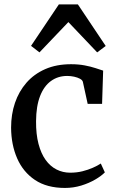

<svg xmlns="http://www.w3.org/2000/svg" viewBox="-20 -870 545 900"><path d="M284.5 11Q200 11 144.2 -26.2Q88.5 -63.5 60.5 -127.5Q32.5 -191.5 32 -271.5Q32 -334 50.2 -387.8Q68.5 -441.5 104 -482.2Q139.5 -523 192 -546Q244.5 -569 313 -569Q348 -569 376.8 -563.5Q405.5 -558 427.5 -550.8Q449.5 -543.5 463.5 -539L458.5 -383H391L368.5 -486Q366.5 -494.5 355 -500.8Q343.5 -507 327.5 -510.5Q311.5 -514 295 -514Q251.5 -514 218.8 -490.2Q186 -466.5 167.8 -419.5Q149.5 -372.5 149 -302Q148.5 -241 160.5 -195.5Q172.5 -150 194 -120.2Q215.5 -90.5 245 -75.5Q274.5 -60.5 309 -60.5Q339.5 -60.5 366.5 -67.2Q393.5 -74 415.5 -83.8Q437.5 -93.5 452.5 -103.5L471.5 -62Q455.5 -45.5 426.5 -28.5Q397.5 -11.5 360.8 -0.2Q324 11 284.5 11ZM165 -624.5 125.5 -655 256 -849.5H345L475.5 -654.5L435.5 -624.5L300.5 -766.5Z"/></svg>

Font: Merriweather 20pt Medium
Style: Regular
Weight: 500
Version: Version 2.100